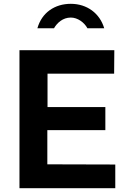

<svg xmlns="http://www.w3.org/2000/svg" viewBox="-20 -986 684 1006"><path d="M526 -838C503 -916 436 -966 351 -966C267 -966 199 -920 176 -838H263C279 -866 309 -894 351 -894C387 -894 422 -868 438 -838ZM82 0H584V-124L228 -125V-304H532V-425H229V-600H578L579 -723H82Z"/></svg>

Font: United Sans
Style: Bold
Weight: 700
Designer: Pablo Impallari, Rodrigo Fuenzalida (Modified by Dan O. Williams)
Version: Version 1.000;PS 001.000;hotconv 1.0.88;makeotf.lib2.5.64775